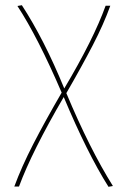

<svg xmlns="http://www.w3.org/2000/svg" viewBox="-20 -429 490 738"><path d="M397 289Q315 159 225 -56Q103 153 53 288H35Q63 212 108 124.5Q153 37 217 -73Q126 -285 47 -406L64 -409Q150 -277 227 -89Q340 -279 386 -407H404Q379 -337 336.5 -255Q294 -173 235 -71Q324 142 414 286Z"/></svg>

Font: Ysabeau Infant Thin
Style: Regular
Weight: 200
Designer: Christian Thalmann (Catharsis Fonts)
Version: Version 0.003